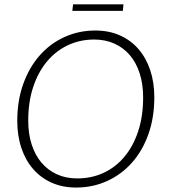

<svg xmlns="http://www.w3.org/2000/svg" viewBox="-20 -856 776 884"><path d="M59.5 0ZM690.5 -408Q690.5 -314.5 663.2 -238Q636 -161.5 587.5 -107Q539 -52.5 473 -22.5Q407 7.5 330 7.5Q268 7.5 218 -14.8Q168 -37 132.8 -77.5Q97.5 -118 78.5 -174.5Q59.5 -231 59.5 -299.5Q59.5 -392.5 87 -469.2Q114.5 -546 162.8 -600.8Q211 -655.5 276.8 -685.5Q342.5 -715.5 419 -715.5Q481.5 -715.5 531.8 -693.2Q582 -671 617.2 -630.5Q652.5 -590 671.5 -533.2Q690.5 -476.5 690.5 -408ZM639 -407Q639 -468.5 623.2 -517.8Q607.5 -567 578 -601.8Q548.5 -636.5 506.8 -655.2Q465 -674 413.5 -674Q348.5 -674 293 -648Q237.5 -622 196.8 -573.5Q156 -525 133 -456Q110 -387 110 -301Q110 -239.5 126 -190.2Q142 -141 171.5 -106.5Q201 -72 242.5 -53.2Q284 -34.5 335.5 -34.5Q401.5 -34.5 457 -60.2Q512.5 -86 553 -134.5Q593.5 -183 616.2 -251.8Q639 -320.5 639 -407ZM316.5 -836H548.5L545.5 -806H313Z"/></svg>

Font: Lato Light
Style: Italic
Weight: 300
Italic angle: -7°
Designer: Lukasz Dziedzic
Foundry: tyPoland Lukasz Dziedzic
Version: Version 2.007; 2014-02-27